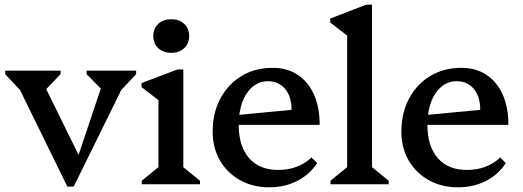

<svg xmlns="http://www.w3.org/2000/svg" viewBox="-20 -785 2228 818"><path d="M267 10 42 -449H78V-388L2 -469V-484H238V-469L167 -395H156V-448L329 -96H305L427 -460V-400H417L349 -469V-484H560V-469L484 -388V-449H520L294 10Z M584 0V-15L671 -86L655 -58V-390L698 -325L583 -414V-431L736 -489H761V-56L746 -85L832 -15V0ZM710 -560Q675 -560 654 -580Q633 -600 633 -632Q633 -663 654 -683Q675 -703 710 -703Q744 -703 765 -683Q786 -663 786 -632Q786 -600 765 -580Q744 -560 710 -560Z M1127 13Q1057 13 1002.5 -17.5Q948 -48 917 -101.5Q886 -155 886 -224Q886 -304 919 -365.5Q952 -427 1009.5 -461.5Q1067 -496 1142 -496Q1203 -496 1248 -466.5Q1293 -437 1317.5 -382.5Q1342 -328 1342 -253H959V-292L1222 -317Q1222 -374 1194.5 -406.5Q1167 -439 1121 -439Q1085 -439 1056.5 -415.5Q1028 -392 1012.5 -350Q997 -308 997 -253Q997 -162 1041 -111.5Q1085 -61 1165 -61Q1251 -61 1307 -114L1331 -90Q1299 -41 1246 -14Q1193 13 1127 13Z M1388 0V-15L1475 -86L1459 -58V-667L1502 -600L1387 -689V-706L1540 -765H1565V-56L1550 -85L1636 -15V0Z M1931 13Q1861 13 1806.5 -17.5Q1752 -48 1721 -101.5Q1690 -155 1690 -224Q1690 -304 1723 -365.5Q1756 -427 1813.5 -461.5Q1871 -496 1946 -496Q2007 -496 2052 -466.5Q2097 -437 2121.5 -382.5Q2146 -328 2146 -253H1763V-292L2026 -317Q2026 -374 1998.5 -406.5Q1971 -439 1925 -439Q1889 -439 1860.5 -415.5Q1832 -392 1816.5 -350Q1801 -308 1801 -253Q1801 -162 1845 -111.5Q1889 -61 1969 -61Q2055 -61 2111 -114L2135 -90Q2103 -41 2050 -14Q1997 13 1931 13Z"/></svg>

Font: Platypi Light
Style: Regular
Weight: 400
Version: Version 1.200